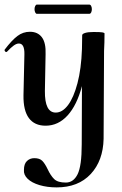

<svg xmlns="http://www.w3.org/2000/svg" viewBox="-24 -533 528 834"><path d="M430 -388Q430 -347 428 -312L426 70Q424 165 370 223Q316 281 222 281Q181 281 147.5 271Q114 261 96 243.5Q78 226 80 205Q80 179 93 166.5Q106 154 125 154Q148 154 159.5 165.5Q171 177 183 202Q196 230 211.5 245Q227 260 262 260Q295 260 313 224Q331 188 331 94L332 -159Q310 -76 269.5 -31.5Q229 13 174 13Q126 13 101.5 -20Q77 -53 78 -119L82 -297Q83 -344 58 -344Q48 -344 36 -335.5Q24 -327 7 -309Q5 -307 3 -307Q0 -307 -2.5 -310.5Q-5 -314 -4 -317Q27 -358 51.5 -376.5Q76 -395 106 -395Q140 -395 158 -371Q176 -347 174 -297L171 -138Q170 -44 218 -44Q247 -44 271.5 -76.5Q296 -109 312.5 -171.5Q329 -234 332 -320L333 -380Q333 -386 346 -390Q359 -394 382 -394Q411 -394 420 -392.5Q429 -391 430 -388ZM126 -493Q126 -501 129 -507Q132 -513 136 -513H364Q369 -513 372 -507Q375 -501 375 -493Q375 -485 372 -479Q369 -473 364 -473H136Q132 -473 129 -479Q126 -485 126 -493Z"/></svg>

Font: Cormorant Upright
Style: Bold
Weight: 700
Designer: Christian Thalmann (Catharsis Fonts)
Foundry: Catharsis Fonts
Version: Version 3.302